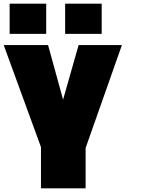

<svg xmlns="http://www.w3.org/2000/svg" viewBox="-29 -1024 816 1044"><path d="M232.4 -778.8 314 -482.4 398.4 -778.8H633.8L436.5 -219.2V0H193.8V-224.1L-8.8 -778.8ZM222.2 -1003.9V-839.8H23.4V-1003.9ZM523.9 -1003.9V-839.8H325.2V-1003.9Z"/></svg>

Font: Coda Caption ExtraBold
Style: Regular
Weight: 800
Designer: vernon adams
Foundry: vernon adams
Version: Version 1.002